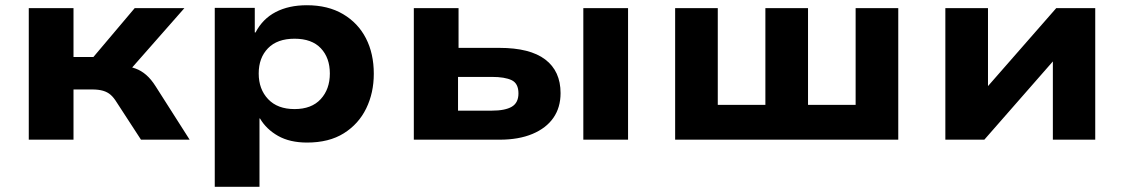

<svg xmlns="http://www.w3.org/2000/svg" viewBox="-20 -534 4298 734"><path d="M90 0V-503H261V-316H337L495 -503H685L458 -245L447 -283Q476 -280 498 -272Q520 -264 539 -247.5Q558 -231 575 -204L705 0H519L426 -143Q415 -161 403 -171.5Q391 -182 374 -187Q357 -192 332 -192H261V0Z M801 180V-504H954V-410H957Q984 -462 1034 -488Q1084 -514 1153 -514Q1234 -514 1291.5 -480Q1349 -446 1379 -387.5Q1409 -329 1409 -252Q1409 -179 1380 -119.5Q1351 -60 1294.5 -24.5Q1238 11 1154 11Q1088 11 1043 -14.5Q998 -40 974 -81H972V180ZM1106 -117Q1171 -117 1206 -155Q1241 -193 1241 -253Q1241 -313 1206.5 -349.5Q1172 -386 1106 -386Q1040 -386 1004.5 -349.5Q969 -313 969 -253Q969 -193 1005 -155Q1041 -117 1106 -117Z M1562 0V-503H1733V-351H1889Q2006 -351 2064.5 -306.5Q2123 -262 2123 -178Q2123 -123 2095.5 -83.5Q2068 -44 2015.5 -22Q1963 0 1890 0ZM1731 -111H1860Q1911 -111 1936.5 -126Q1962 -141 1962 -177Q1962 -215 1936 -227.5Q1910 -240 1860 -240H1731ZM2210 0V-503H2381V0Z M2561 0V-503H2724V-133H2906V-503H3069V-133H3251V-503H3414V0Z M3594 0V-503H3757V-190H3744L4018 -503H4167V0H4005V-314H4018L3743 0Z"/></svg>

Font: Nunito Sans 7pt SemiExpanded ExtraBold
Style: Regular
Weight: 800
Width: 6
Designer: Vernon Adams
Foundry: Vernon Adams
Version: Version 3.101;gftools[0.9.27]